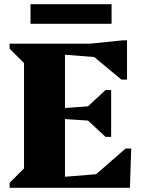

<svg xmlns="http://www.w3.org/2000/svg" viewBox="-20 -899 680 919"><path d="M26 0V-24L95 -93V-597L26 -666V-690H411L568 -706H588V-518H561L431 -626L291 -637V-382L401 -390L485 -468H512V-244H485L401 -322L291 -329V-53L440 -65L581 -188H608L602 0ZM126 -785V-879H514V-785Z"/></svg>

Font: Platypi ExtraBold
Style: Regular
Weight: 800
Designer: David Sargent
Foundry: Bolt Cutter Type
Version: Version 1.200; ttfautohint (v1.8.4.7-5d5b)